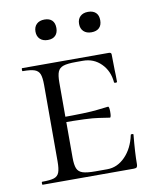

<svg xmlns="http://www.w3.org/2000/svg" viewBox="-75 -701 615 759"><g transform="rotate(-10 232.0 -321.0)"><path d="M35 -12Q68 -12 83 -17Q98 -22 103.5 -36.5Q109 -51 109 -81V-387Q109 -417 103.5 -431Q98 -445 83 -450.5Q68 -456 35 -456Q33 -456 33 -462Q33 -468 35 -468H383Q393 -468 393 -460L394 -398Q395 -379 395 -350Q395 -347 389 -347Q383 -347 383 -350Q379 -396 349.5 -425.5Q320 -455 277 -455H249Q214 -455 198 -449.5Q182 -444 176 -430Q170 -416 170 -386V-85Q170 -56 176 -41.5Q182 -27 198.5 -21.5Q215 -16 249 -16H297Q338 -16 369.5 -48.5Q401 -81 412 -133Q412 -136 417.5 -136Q423 -136 423 -133Q416 -61 416 -15Q416 -7 413 -3.5Q410 0 401 0H35Q33 0 33 -6Q33 -12 35 -12ZM145 -228V-249Q259 -249 298.5 -254Q338 -259 343 -259Q348 -259 348 -238Q348 -215 343 -215Q339 -215 299.5 -221.5Q260 -228 145 -228ZM112 -601Q112 -620 123.5 -631Q135 -642 155 -642Q175 -642 185.5 -631.5Q196 -621 196 -601Q196 -582 185.5 -571Q175 -560 155 -560Q135 -560 123.5 -571Q112 -582 112 -601ZM287 -601Q287 -620 298.5 -631Q310 -642 330 -642Q350 -642 361 -631.5Q372 -621 372 -601Q372 -581 361 -570.5Q350 -560 330 -560Q310 -560 298.5 -571Q287 -582 287 -601Z"/></g></svg>

Font: Cormorant Unicase
Style: Regular
Weight: 400
Designer: Christian Thalmann (Catharsis Fonts)
Foundry: Catharsis Fonts
Version: Version 4.000